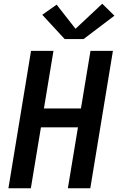

<svg xmlns="http://www.w3.org/2000/svg" viewBox="-20 -1007 640 1027"><path d="M25 0 146 -735H266L215 -427H413L464 -735H584L463 0H343L397 -326H199L145 0ZM326 -798 206 -928 283 -982 384 -853 527 -987 592 -923 427 -798Z"/></svg>

Font: Iosevka SS04 Extended Oblique
Style: Bold
Weight: 700
Width: 7
Italic angle: -9°
Monospace: yes
Designer: Belleve Invis
Foundry: Belleve Invis
Version: Version 19.0.0; ttfautohint (v1.8.4)